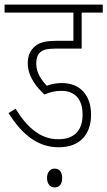

<svg xmlns="http://www.w3.org/2000/svg" viewBox="-20 -642 468 837"><path d="M248 -246C303 -246 340 -213 340 -143C340 -74 305 -35 234 -35C155 -35 97 -88 48 -168L17 -149C73 -61 140 0 236 0C332 0 377 -60 377 -142C377 -226 330 -280 250 -280C227 -280 204 -276 184 -268C164 -290 138 -322 138 -364C138 -385 142 -400 152 -411C165 -424 182 -430 220 -430H336V-587H428V-622H0V-587H300V-464H227C170 -464 145 -454 126 -434C109 -417 101 -394 101 -366C101 -309 140 -260 174 -230C199 -241 222 -246 248 -246ZM185 134C185 161 200 175 218 175C238 175 251 162 251 134C251 108 239 93 218 93C199 93 185 108 185 134Z"/></svg>

Font: Noto Sans ExtraCondensed ExtraLight
Style: Italic
Weight: 200
Width: 2
Italic angle: -12°
Designer: Monotype Design Team
Foundry: Monotype Imaging Inc.
Version: Version 2.013